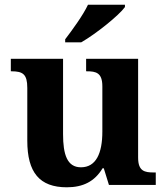

<svg xmlns="http://www.w3.org/2000/svg" viewBox="-20 -786 707 816"><path d="M257 -619V-606H325C388 -642 486 -721 511 -756V-766H354C333 -721 286 -657 257 -619ZM264 10C332 10 382 -14 416 -71H421L443 0H642V-53H634C595 -53 567 -58 567 -116V-536H346V-483H349C388 -483 415 -477 415 -419V-227C415 -134 388 -75 324 -75C265 -75 248 -130 248 -216V-536H26V-483H29C78 -483 96 -470 96 -412V-188C96 -53 148 10 264 10Z"/></svg>

Font: Noto Serif Lao
Style: Bold
Weight: 700
Designer: Monotype Design Team
Foundry: Monotype Imaging Inc.
Version: Version 2.003